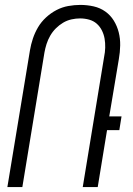

<svg xmlns="http://www.w3.org/2000/svg" viewBox="-20 -762 540 782"><path d="M10 0 102 -557Q106 -581 114 -605Q122 -629 135 -651Q148 -673 167.5 -691Q187 -709 210 -721Q233 -733 258 -737.5Q283 -742 307 -742Q335 -742 361.5 -736Q388 -730 409 -715Q430 -700 443.5 -678Q457 -656 463.5 -630.5Q470 -605 469.5 -577Q469 -549 464 -521L425 -288H475L466 -232H416L378 0H317L404 -530Q408 -549 408.5 -568Q409 -587 406 -604.5Q403 -622 395 -638Q387 -654 374 -665.5Q361 -677 343 -682Q325 -687 306 -687Q289 -687 271 -683Q253 -679 237 -669.5Q221 -660 207.5 -646.5Q194 -633 184.5 -616.5Q175 -600 169.5 -582.5Q164 -565 161 -548L71 0Z"/></svg>

Font: Iosevka Light Oblique
Style: Regular
Weight: 300
Italic angle: -9°
Monospace: yes
Designer: Belleve Invis
Foundry: Belleve Invis
Version: Version 32.5.0; ttfautohint (v1.8.4)